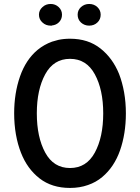

<svg xmlns="http://www.w3.org/2000/svg" viewBox="-20 -929 700 960"><path d="M609.4 -362.3Q609.4 -417 600.6 -466.8Q591.8 -516.6 575.2 -559.6Q543 -638.7 482.4 -686.5Q420.9 -735.4 330.1 -735.4Q298.8 -735.4 271.5 -729.5Q254.9 -725.6 240.2 -720.7Q200.2 -706.1 168 -679.7Q109.4 -630.9 80.1 -546.9Q50.8 -462.9 50.8 -362.3Q50.8 -307.6 59.6 -256.8Q68.4 -207 85 -165Q116.2 -85 177.7 -37.1Q239.3 10.7 330.1 10.7Q378.9 10.7 419.9 -3.9Q460 -17.6 491.2 -43.9Q550.8 -93.8 580.1 -176.8Q609.4 -260.7 609.4 -362.3ZM496.1 -362.3Q496.1 -243.2 454.1 -166Q412.1 -88.9 330.1 -88.9Q248 -88.9 206.1 -166Q164.1 -243.2 164.1 -362.3Q164.1 -480.5 206.1 -557.6Q248 -634.8 330.1 -634.8Q412.1 -634.8 454.1 -557.6Q496.1 -480.5 496.1 -362.3ZM290 -855.5Q290 -877.9 273.4 -893.6Q256.8 -909.2 233.4 -909.2Q209 -909.2 192.4 -893.6Q174.8 -877.9 174.8 -855.5Q174.8 -832 192.4 -816.4Q209 -800.8 233.4 -800.8Q234.4 -800.8 236.3 -800.8Q236.3 -800.8 237.3 -800.8Q238.3 -800.8 238.3 -800.8Q239.3 -800.8 240.2 -801.8Q259.8 -803.7 273.4 -816.4Q290 -832 290 -855.5ZM483.4 -855.5Q483.4 -877.9 466.8 -893.6Q450.2 -909.2 425.8 -909.2Q402.3 -909.2 384.8 -893.6Q368.2 -877.9 368.2 -855.5Q368.2 -832 384.8 -816.4Q402.3 -800.8 425.8 -800.8Q450.2 -800.8 466.8 -816.4Q483.4 -832 483.4 -855.5Z"/></svg>

Font: DaxlinePro-Medium
Style: Medium
Weight: 400
Designer: Hans Reichel
Version: Version 7.502; 2006